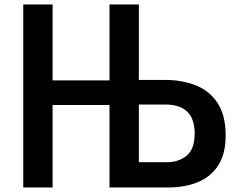

<svg xmlns="http://www.w3.org/2000/svg" viewBox="-20 -805 1040 850"><path d="M83 24.9V-785.2H212.9V-449.2H464.8V-785.2H594.7V-451.2H710.4Q788.1 -451.2 848.9 -426.3Q909.7 -401.4 944.3 -347.2Q979 -293 979 -205.6Q979 -123.5 946 -72.8Q913.1 -22 855.7 1.5Q798.3 24.9 724.6 24.9H464.8V-340.3H212.9V24.9ZM594.7 -86.9H718.8Q771 -86.9 806.4 -116Q841.8 -145 841.8 -214.4Q841.8 -342.3 711.4 -342.3H594.7Z"/></svg>

Font: BIZ UDPGothic
Style: Bold
Weight: 700
Designer: TypeBank Co., Ltd.
Foundry: Morisawa Inc.
Version: Version 1.051